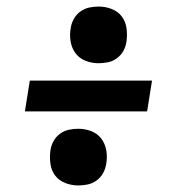

<svg xmlns="http://www.w3.org/2000/svg" viewBox="-20 -633 540 586"><path d="M281 -440Q260 -440 241 -447.5Q222 -455 210.5 -470.5Q199 -486 195.5 -506.5Q192 -527 196 -548Q198 -562 205.5 -575.5Q213 -589 225.5 -598Q238 -607 252.5 -610Q267 -613 281 -613Q302 -613 321 -605.5Q340 -598 351.5 -583Q363 -568 366 -547.5Q369 -527 366 -506Q364 -491 356.5 -477.5Q349 -464 336.5 -455Q324 -446 309.5 -443Q295 -440 281 -440ZM429 -293H56L71 -387H444ZM219 -67Q198 -67 179 -74.5Q160 -82 148.5 -97Q137 -112 134 -132.5Q131 -153 134 -174Q136 -189 143.5 -202.5Q151 -216 163.5 -225Q176 -234 190.5 -237Q205 -240 219 -240Q240 -240 259 -232.5Q278 -225 289.5 -209.5Q301 -194 304.5 -173.5Q308 -153 304 -132Q302 -118 294.5 -104.5Q287 -91 274.5 -82Q262 -73 247.5 -70Q233 -67 219 -67Z"/></svg>

Font: Iosevka Curly Slab Oblique
Style: Bold
Weight: 700
Italic angle: -9°
Monospace: yes
Designer: Belleve Invis
Foundry: Belleve Invis
Version: Version 11.1.0; ttfautohint (v1.8.3)